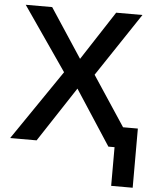

<svg xmlns="http://www.w3.org/2000/svg" viewBox="-59 -737 785 985"><g transform="rotate(5 333.5 -244.5)"><path d="M13.2 0 259.3 -360.4 33.2 -688H169.4L335 -436L499 -688H634.3L416.5 -361.3L585.4 -105.5H661.6V199.2H550.8V0H519L335 -282.7L149.4 0Z"/></g></svg>

Font: Arimo SemiBold
Style: Regular
Weight: 600
Designer: Steve Matteson
Foundry: Monotype Imaging Inc.
Version: Version 1.33